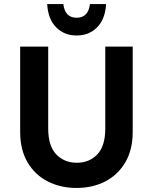

<svg xmlns="http://www.w3.org/2000/svg" viewBox="-20 -921 758 952"><path d="M80 -267V-690H219V-284Q219 -197 259 -155.5Q299 -114 361 -114Q423 -114 462.5 -155.5Q502 -197 502 -284V-690H638V-267Q638 -178 601 -115.5Q564 -53 501 -21Q438 11 359 11Q281 11 217.5 -21Q154 -53 117 -115.5Q80 -178 80 -267ZM214 -901H294Q302 -833 360 -833Q418 -833 426 -901H506Q502 -827 462 -786Q422 -745 360 -745Q298 -745 258 -786Q218 -827 214 -901Z"/></svg>

Font: Radio Canada SemiBold
Style: Regular
Weight: 600
Designer: Charles Daoud, Etienne Aubert Bonn, Alexandre Saumier Demers, Jacques Le Bailly
Foundry: Radio-Canada
Version: Version 2.104; ttfautohint (v1.8.4.7-5d5b);gftools[0.9.28.de